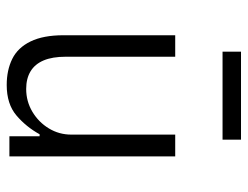

<svg xmlns="http://www.w3.org/2000/svg" viewBox="-103 -627 738 572"><g transform="rotate(90 266.0 -341.0)"><path d="M233 8Q189 8 155.5 -8.5Q122 -25 103.5 -63Q85 -101 85 -161V-494H149V-168Q149 -128 160 -102Q171 -76 192.5 -63Q214 -50 245 -50Q282 -50 313 -68.5Q344 -87 362.5 -117.5Q381 -148 381 -184V-494H446V0H386V-90H380Q358 -50 324 -21Q290 8 233 8ZM134 -635V-690H396V-635Z"/></g></svg>

Font: Nunito Sans 7pt Condensed Light
Style: Regular
Weight: 300
Width: 3
Designer: Vernon Adams
Foundry: Vernon Adams
Version: Version 3.101;gftools[0.9.27]